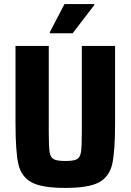

<svg xmlns="http://www.w3.org/2000/svg" viewBox="-20 -913 641 941"><path d="M56 -308V-688H219V-267Q219 -195 223 -168.5Q227 -142 243 -133Q259 -124 300 -124Q342 -124 357.5 -133Q373 -142 377 -168.5Q381 -195 381 -267V-688H544V-308Q544 -171 530 -109Q516 -47 465.5 -19.5Q415 8 300 8Q185 8 134.5 -19.5Q84 -47 70 -109Q56 -171 56 -308ZM224 -750V-755L296 -893H442V-888L336 -750Z"/></svg>

Font: Saira Semi Condensed
Style: Bold
Weight: 700
Width: 4
Designer: Hector Gatti with collaboration of the Omnibus-Type team
Foundry: Omnibus-Type
Version: Version 1.001; ttfautohint (v1.8)